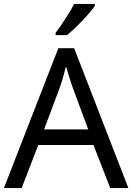

<svg xmlns="http://www.w3.org/2000/svg" viewBox="-20 -964 679 984"><path d="M545 0 459 -221H176L91 0H0L279 -717H360L638 0ZM352 -517Q349 -525 342 -546Q335 -567 328.5 -589.5Q322 -612 318 -624Q313 -604 307.5 -583.5Q302 -563 296.5 -546Q291 -529 287 -517L206 -301H432ZM466 -934Q457 -920 440 -900Q423 -880 402.5 -858.5Q382 -837 361.5 -817.5Q341 -798 323 -784H265V-796Q280 -815 297.5 -841Q315 -867 332 -894.5Q349 -922 360 -944H466Z"/></svg>

Font: Noto Sans Kawi
Style: Regular
Weight: 400
Designer: Fadhl Haqq
Version: Version 1.000